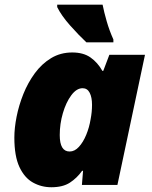

<svg xmlns="http://www.w3.org/2000/svg" viewBox="-20 -786 647 816"><path d="M198.2 9.8Q155.8 9.8 119.9 -10.3Q84 -30.3 62.5 -76.4Q41 -122.6 41 -201.2Q41 -241.7 50.5 -290Q60.1 -338.4 79.3 -386.5Q98.6 -434.6 127.9 -474.6Q157.2 -514.6 197 -538.8Q236.8 -563 287.1 -563Q334.5 -563 364.7 -541.7Q395 -520.5 415 -484.9H418.9L444.8 -553.2H596.2L479 0H328.1L333 -60.1H329.1Q307.1 -29.3 277.1 -9.8Q247.1 9.8 198.2 9.8ZM275.9 -142.1Q297.4 -142.1 315.4 -161.9Q333.5 -181.6 346.4 -212.9Q359.4 -244.1 365.2 -279.8Q371.1 -310.1 371.1 -340.8Q371.1 -372.6 361.1 -391.8Q351.1 -411.1 331.1 -411.1Q305.2 -411.1 283 -381.1Q260.7 -351.1 247.3 -305.4Q233.9 -259.8 233.9 -211.9Q233.9 -142.1 275.9 -142.1ZM347.2 -606Q314.5 -636.7 277.8 -678Q241.2 -719.2 223.1 -755.9V-766.1H416Q422.4 -733.9 433.6 -695.1Q444.8 -656.2 461.9 -618.2V-606Z"/></svg>

Font: Open Sans ExtraBold
Style: Italic
Weight: 800
Italic angle: -12°
Designer: Monotype Design Team
Foundry: Monotype Imaging Inc.
Version: Version 3.000; ttfautohint (v1.8.4)